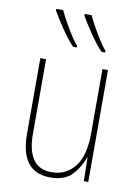

<svg xmlns="http://www.w3.org/2000/svg" viewBox="-87 -824 643 892"><g transform="rotate(10 234.5 -378.0)"><path d="M105 -766V-759Q123 -726 155.5 -678.5Q188 -631 213 -606H230V-614Q211 -635 182 -683.5Q153 -732 138 -766ZM239 -766V-759Q257 -726 289.5 -678.5Q322 -631 347 -606H364V-614Q345 -635 316 -683.5Q287 -732 272 -766ZM365 -528V-227Q365 -118 323.5 -66.5Q282 -15 214 -15Q99 -15 99 -177V-528H72V-171Q72 10 213 10Q282 10 317 -28.5Q352 -67 366 -112H368L370 0H391V-528Z"/></g></svg>

Font: Noto Sans Display SemiCondensed Thin
Style: Regular
Weight: 250
Width: 4
Designer: Monotype Design team
Foundry: Monotype Imaging Inc.
Version: 1.000